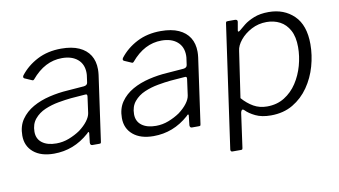

<svg xmlns="http://www.w3.org/2000/svg" viewBox="-72 -704 1825 1033"><g transform="rotate(-10 841.0 -187.5)"><path d="M368 -65Q325 -27 277 -8.5Q229 10 175 10Q104 10 63.5 -24Q23 -58 23 -115Q23 -167 48 -203Q73 -239 113.5 -262Q154 -285 204.5 -297Q255 -309 305 -312L395 -319Q414 -321 416 -336L420 -365Q421 -370 421.5 -376Q422 -382 422 -387Q422 -435 390.5 -462Q359 -489 305 -489Q258 -489 216.5 -467.5Q175 -446 138 -402Q135 -399 132.5 -398.5Q130 -398 126 -400L87 -417Q84 -419 82.5 -422.5Q81 -426 85 -433Q122 -481 179 -510.5Q236 -540 310 -540Q368 -540 407 -522.5Q446 -505 466 -473Q486 -441 486 -396Q486 -389 485.5 -381.5Q485 -374 484 -366L434 -11Q433 -3 431 -1.5Q429 0 422 0H385Q380 0 377 -3.5Q374 -7 374 -14L380 -67Q379 -79 368 -65ZM405 -261Q406 -269 403.5 -272Q401 -275 394 -274L316 -268Q285 -265 246 -258Q207 -251 172 -236Q137 -221 114 -193.5Q91 -166 91 -124Q91 -85 119.5 -63.5Q148 -42 197 -42Q233 -42 266.5 -55Q300 -68 328 -87Q356 -108 373 -130.5Q390 -153 393 -173Z M912 -65Q869 -27 821 -8.5Q773 10 719 10Q648 10 607.5 -24Q567 -58 567 -115Q567 -167 592 -203Q617 -239 657.5 -262Q698 -285 748.5 -297Q799 -309 849 -312L939 -319Q958 -321 960 -336L964 -365Q965 -370 965.5 -376Q966 -382 966 -387Q966 -435 934.5 -462Q903 -489 849 -489Q802 -489 760.5 -467.5Q719 -446 682 -402Q679 -399 676.5 -398.5Q674 -398 670 -400L631 -417Q628 -419 626.5 -422.5Q625 -426 629 -433Q666 -481 723 -510.5Q780 -540 854 -540Q912 -540 951 -522.5Q990 -505 1010 -473Q1030 -441 1030 -396Q1030 -389 1029.5 -381.5Q1029 -374 1028 -366L978 -11Q977 -3 975 -1.5Q973 0 966 0H929Q924 0 921 -3.5Q918 -7 918 -14L924 -67Q923 -79 912 -65ZM949 -261Q950 -269 947.5 -272Q945 -275 938 -274L860 -268Q829 -265 790 -258Q751 -251 716 -236Q681 -221 658 -193.5Q635 -166 635 -124Q635 -85 663.5 -63.5Q692 -42 741 -42Q777 -42 810.5 -55Q844 -68 872 -87Q900 -108 917 -130.5Q934 -153 937 -173Z M1121 165Q1116 165 1113.5 161Q1111 157 1112 152L1207 -518Q1208 -526 1210 -528Q1212 -530 1221 -530H1258Q1265 -530 1268.5 -526.5Q1272 -523 1271 -517L1263 -471Q1262 -465 1265.5 -464.5Q1269 -464 1276 -470Q1287 -480 1308 -496.5Q1329 -513 1362.5 -526.5Q1396 -540 1443 -540Q1527 -540 1581 -487.5Q1635 -435 1635 -331Q1635 -271 1618 -211Q1601 -151 1566.5 -101Q1532 -51 1480.5 -20.5Q1429 10 1360 10Q1310 10 1276 -6.5Q1242 -23 1223 -43Q1215 -50 1210.5 -46Q1206 -42 1204 -32L1178 155Q1177 161 1175.5 163Q1174 165 1168 165H1121ZM1348 -41Q1402 -41 1443 -66.5Q1484 -92 1511.5 -134Q1539 -176 1553 -226.5Q1567 -277 1567 -327Q1567 -383 1547.5 -419Q1528 -455 1495.5 -472Q1463 -489 1423 -489Q1378 -489 1340 -469Q1302 -449 1278 -419.5Q1254 -390 1251 -362L1214 -110Q1242 -78 1274.5 -59.5Q1307 -41 1348 -41Z"/></g></svg>

Font: Libre Franklin Light
Style: Italic
Weight: 300
Italic angle: -8°
Designer: Pablo Impallari, Rodrigo Fuenzalida, Nhung Nguyen
Foundry: Impallari Type
Version: Version 3.000